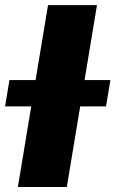

<svg xmlns="http://www.w3.org/2000/svg" viewBox="-70 -748 461 768"><path d="M317.9 -727.5 197.3 0H1.5L122.1 -727.5ZM-49.8 -322.3 -32.2 -427.7H371.6L354 -322.3Z"/></svg>

Font: Inter 24pt Black
Style: Italic
Weight: 900
Italic angle: -9.3988°
Designer: Rasmus Andersson
Foundry: rsms
Version: Version 4.001;git-66647c0bb